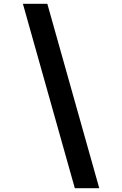

<svg xmlns="http://www.w3.org/2000/svg" viewBox="-20 -843 640 1006"><path d="M372 143 100 -823H228L500 143Z"/></svg>

Font: Iosevka Curly Slab ExObl
Style: Bold
Weight: 700
Width: 7
Italic angle: -9°
Monospace: yes
Designer: Belleve Invis
Foundry: Belleve Invis
Version: Version 11.0.0; ttfautohint (v1.8.3)